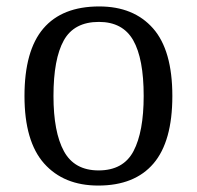

<svg xmlns="http://www.w3.org/2000/svg" viewBox="-20 -566 612 596"><path d="M285 10Q178 10 117 -58.5Q56 -127 56 -268Q56 -409 114.5 -477.5Q173 -546 288 -546Q395 -546 455 -478Q515 -410 515 -268Q515 -127 456.5 -58.5Q398 10 285 10ZM286 -37Q363 -37 394.5 -97Q426 -157 426 -268Q426 -384 393.5 -441Q361 -498 287 -498Q210 -498 178 -440.5Q146 -383 146 -268Q146 -156 178.5 -96.5Q211 -37 286 -37Z"/></svg>

Font: Noto Serif Hentaigana EL
Style: Regular
Weight: 400
Designer: Kazuhiro Yamada
Foundry: nipponia
Version: Version 1.000